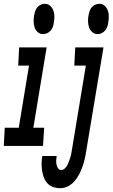

<svg xmlns="http://www.w3.org/2000/svg" viewBox="-54 -770 594 1013"><path d="M461 -590Q445 -590 433 -600.5Q421 -611 416 -625.5Q411 -640 410.5 -656.5Q410 -673 413 -689Q415 -700 418.5 -711Q422 -722 429.5 -731Q437 -740 448 -745Q459 -750 470 -750Q486 -750 498 -739.5Q510 -729 515 -714.5Q520 -700 520 -683.5Q520 -667 517 -651Q516 -640 512 -629Q508 -618 500.5 -609Q493 -600 482.5 -595Q472 -590 461 -590ZM173 -590Q157 -590 145 -600.5Q133 -611 128.5 -625.5Q124 -640 123.5 -656.5Q123 -673 126 -689Q128 -700 131.5 -711Q135 -722 142.5 -731Q150 -740 161 -745Q172 -750 182 -750Q199 -750 210.5 -739.5Q222 -729 227.5 -714.5Q233 -700 233 -683.5Q233 -667 230 -651Q229 -640 225 -629Q221 -618 213.5 -609Q206 -600 195 -595Q184 -590 173 -590ZM264 223Q244 223 226 216.5Q208 210 196 197Q184 184 177.5 166.5Q171 149 168 130Q165 111 165.5 92Q166 73 169 53H245Q243 64 242.5 75.5Q242 87 244 97.5Q246 108 252 117.5Q258 127 269 127Q279 127 288 118.5Q297 110 302 100Q307 90 310.5 79.5Q314 69 317.5 58.5Q321 48 322.5 37.5Q324 27 326 17L399 -424H338L343 -520H492L400 32Q397 53 392 73Q387 93 380 112.5Q373 132 363 151Q353 170 338 187Q323 204 303.5 213.5Q284 223 264 223ZM-34 0 -29 -96H45L99 -424H42L47 -520H192L122 -96H179L173 0Z"/></svg>

Font: Iosevka SS18
Style: Bold Italic
Weight: 700
Italic angle: -9°
Monospace: yes
Designer: Belleve Invis
Foundry: Belleve Invis
Version: Version 25.1.1; ttfautohint (v1.8.4)